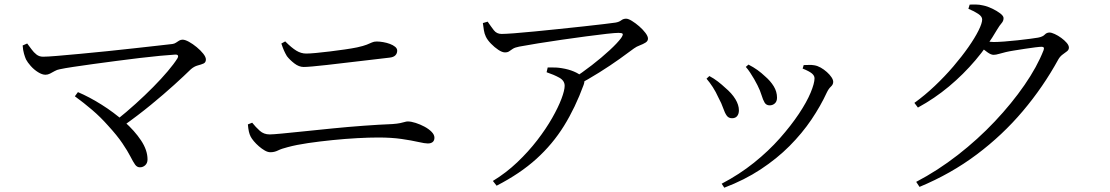

<svg xmlns="http://www.w3.org/2000/svg" viewBox="-20 -791 4970 860"><path d="M81.5 -587.3 101.8 -596.2Q111.1 -584.2 121.2 -570.2Q131.2 -556.3 143.5 -546.7Q155.8 -537 172.8 -537Q191.9 -537 236 -540.7Q280.1 -544.4 339.1 -549.9Q398 -555.3 461.8 -561.9Q525.6 -568.5 584.7 -575.1Q643.8 -581.7 688.7 -586.7Q733.5 -591.7 752 -593.9Q761.3 -595.1 768.3 -599.9Q775.3 -604.8 782.5 -609.1Q789.7 -613.3 797.5 -613.3Q809.1 -613.3 826.3 -603.8Q843.6 -594.3 861 -579.9Q878.5 -565.5 890.4 -550.5Q902.2 -535.5 902.2 -524.8Q902.2 -511.3 891.7 -506.5Q881.1 -501.8 865.6 -497.8Q850.2 -493.8 835.2 -481.1Q806.3 -452.7 760.1 -410.8Q713.8 -368.8 655.7 -321.2Q597.6 -273.6 531.7 -226.9L503.3 -254.6Q546 -288.6 587.7 -326.3Q629.5 -364 666.3 -401.3Q703.2 -438.6 731.2 -471.8Q759.2 -504.9 774.2 -528.8Q779.4 -537.4 777 -542.2Q774.6 -546.9 764.7 -546.5Q739.5 -545.1 697.5 -541.1Q655.6 -537.2 604.9 -531.1Q554.1 -525 500.7 -518Q447.3 -511 397.6 -504.2Q347.9 -497.4 308.4 -491.4Q268.9 -485.5 247.1 -480.7Q235.7 -478.8 224.8 -472.6Q213.8 -466.3 204 -461.3Q194.1 -456.2 183.6 -456.2Q168.9 -456.2 150.6 -467.6Q132.3 -479 117.8 -495.3Q103.3 -511.7 96.5 -524.8Q92.1 -534.5 87.5 -550.4Q82.9 -566.2 81.5 -587.3ZM329.1 -378.4Q380.1 -356.7 434.9 -322.3Q489.8 -287.8 536.4 -246.6Q583 -205.4 611.9 -161.8Q640.8 -118.3 640.8 -77Q640.8 -60.7 630.8 -51.2Q620.8 -41.6 606.6 -41.6Q593.6 -41.6 585 -53.8Q576.3 -66.1 564.1 -90.1Q551.9 -114.1 528.4 -148.9Q505 -183.8 463.2 -229.3Q430.3 -266.5 392.9 -298.5Q355.4 -330.6 315.3 -359.7Z M1726 -533Q1676.4 -527 1626.5 -521.3Q1576.5 -515.6 1529.7 -510Q1483 -504.4 1444.2 -500Q1405.4 -495.6 1378.4 -493.3Q1351.5 -491 1340.3 -491Q1319.1 -491 1298.4 -507Q1277.7 -523 1265.1 -539.5Q1257.6 -552 1252.1 -564.5Q1246.5 -577 1240.2 -596L1257.5 -605.6Q1285.9 -577.1 1307.3 -564.1Q1328.6 -551.1 1351.4 -551.1Q1367.3 -551.1 1395.8 -553.8Q1424.2 -556.5 1458 -560.6Q1491.8 -564.7 1524.1 -569.4Q1556.5 -574 1579.5 -578.8Q1608.8 -585.3 1622.9 -591Q1637 -596.8 1646.1 -600.9Q1655.1 -605.1 1667 -605.1Q1680.7 -605.1 1696.5 -602.3Q1712.3 -599.6 1726.5 -594.3Q1740.7 -589 1749.9 -581.4Q1759.1 -573.8 1759.1 -564.1Q1759.1 -551.8 1751.1 -543.4Q1743.1 -535 1726 -533ZM1090.3 -233.8 1109.6 -241.4Q1125.7 -221.2 1143.7 -205.1Q1161.7 -188.9 1187.9 -188.9Q1201.3 -188.9 1242.5 -192.8Q1283.8 -196.7 1343.1 -202.9Q1402.5 -209.1 1470.9 -215.9Q1539.3 -222.7 1608.7 -227.8Q1678.1 -232.9 1737.8 -235.3Q1759.5 -236.9 1772.3 -239.6Q1785 -242.2 1792.6 -244.6Q1800.3 -247 1806.1 -247Q1821.8 -247 1842 -240.4Q1862.2 -233.9 1881.3 -223.7Q1900.4 -213.5 1913.2 -200.5Q1925.9 -187.5 1925.9 -174.4Q1925.9 -161.3 1918 -154.8Q1910.2 -148.4 1896 -148.4Q1883.3 -148.4 1853.7 -155.1Q1824.1 -161.9 1779.1 -168.5Q1734.2 -175.1 1674.1 -175.1Q1633.4 -175.1 1580.1 -172.2Q1526.8 -169.3 1469.5 -163.5Q1412.2 -157.7 1359.8 -150.1Q1307.4 -142.4 1269 -132Q1240.8 -125 1225 -117Q1209.2 -109.1 1190.9 -109.1Q1179.6 -109.1 1166.2 -116.7Q1152.7 -124.4 1139.8 -135.6Q1127 -146.7 1117 -158.6Q1107.1 -170.5 1102.9 -178.8Q1097.6 -189 1094.8 -201.6Q1091.9 -214.1 1090.3 -233.8Z M2142.8 -687.7 2164.3 -694Q2179.6 -671.6 2192.2 -655.3Q2204.9 -639 2226.7 -639Q2242.6 -639 2282.1 -641.9Q2321.6 -644.8 2374.6 -650.1Q2427.5 -655.4 2484.4 -661.2Q2541.3 -667 2593.7 -672.8Q2646.1 -678.6 2684.4 -683.1Q2722.6 -687.6 2736.9 -689.8Q2752.5 -692.4 2762.3 -699.8Q2772.1 -707.3 2784.4 -707.3Q2794.3 -707.3 2810.4 -697.4Q2826.6 -687.5 2843.2 -673.1Q2859.8 -658.6 2871.1 -643.6Q2882.4 -628.5 2882.4 -618.2Q2882.4 -606.9 2871.3 -600.1Q2860.2 -593.2 2845.7 -587.8Q2831.1 -582.4 2819.7 -574.1Q2796.4 -556.3 2755.3 -527.1Q2714.3 -497.8 2664.5 -466.6Q2614.7 -435.5 2563.7 -408.1L2544 -437Q2587.3 -465.2 2631.1 -499.1Q2675 -533 2710.4 -565.8Q2745.8 -598.5 2762.3 -620.9Q2771.9 -635.4 2768.9 -639.6Q2765.9 -643.8 2750.3 -643.8Q2736.1 -643.8 2697 -639.5Q2657.9 -635.2 2605.4 -628.1Q2553 -621.1 2496.6 -613Q2440.2 -604.8 2389.6 -596.7Q2339 -588.6 2305.5 -582.2Q2286.5 -578.5 2277 -572.4Q2267.6 -566.2 2260.8 -561.3Q2254 -556.3 2241.7 -556.3Q2229.4 -556.3 2212.2 -567.7Q2195 -579.1 2179.3 -595.3Q2163.5 -611.5 2156.3 -626.6Q2149.7 -640.2 2147.4 -655.6Q2145.1 -671 2142.8 -687.7ZM2428.3 -467.4 2433.2 -488.8Q2454.5 -489.3 2469.1 -488.6Q2483.6 -487.8 2496.7 -485.5Q2526.9 -480.7 2550.4 -470.7Q2573.9 -460.8 2585.3 -449.2Q2594.2 -441 2596.8 -433.4Q2599.4 -425.9 2594.2 -410.9Q2557 -309.1 2506.1 -227Q2455.2 -145 2382.4 -79.2Q2309.7 -13.3 2204.4 40.8L2187.7 19.5Q2247.1 -16.7 2297.1 -64.3Q2347.1 -111.9 2386.4 -163Q2425.7 -214.1 2453.1 -262.2Q2480.5 -310.4 2494.9 -348.5Q2509.2 -386.6 2509.2 -406.6Q2509.2 -429.8 2485 -443.2Q2460.9 -456.5 2428.3 -467.4Z M3320.6 -491.3 3332.5 -501.7Q3355 -490.2 3372.8 -477.4Q3390.6 -464.6 3407.1 -448.9Q3430.9 -428.6 3445.7 -404.5Q3460.4 -380.4 3460.4 -353.4Q3460.4 -336.8 3450.7 -327.9Q3440.9 -319.1 3427.4 -319.1Q3412.3 -319.1 3404.8 -331.5Q3397.4 -343.9 3391.2 -364.5Q3385 -385.2 3372.8 -409.3Q3366.2 -422.7 3357.8 -437.1Q3349.4 -451.5 3340.2 -465.5Q3331 -479.6 3320.6 -491.3ZM3224.2 49.7 3212.5 31.9Q3291.9 -9.7 3357.4 -62.3Q3422.9 -114.9 3473.1 -171.7Q3523.3 -228.6 3558.3 -281.1Q3593.3 -333.6 3610.9 -375.8Q3628.4 -418 3628.4 -440.4Q3628.4 -452.2 3616.4 -462.2Q3604.4 -472.1 3575.1 -483.9L3579.9 -499.5Q3590.3 -499.5 3602.7 -500.1Q3615.2 -500.8 3627.4 -498.6Q3641.5 -496.4 3656.1 -488.2Q3670.6 -480 3683.6 -468.4Q3696.6 -456.8 3704.3 -445.2Q3712.1 -433.6 3712.1 -424.3Q3712.1 -412.3 3701.9 -403.1Q3691.7 -393.8 3683.5 -376.8Q3655.8 -316.5 3614.4 -255.2Q3572.9 -193.8 3516.5 -137.1Q3460 -80.4 3387.3 -32.5Q3314.5 15.5 3224.2 49.7ZM3144.6 -438.6 3157.4 -450.4Q3177.4 -439.9 3195.9 -425.6Q3214.3 -411.2 3227.3 -398.9Q3258.2 -373 3273.9 -346.9Q3289.7 -320.9 3289.7 -296.7Q3289.7 -281.2 3282 -271.3Q3274.3 -261.4 3258.8 -261.4Q3243.3 -261.4 3234.9 -273.4Q3226.4 -285.5 3219.3 -306.5Q3212.2 -327.6 3197.9 -354Q3186.4 -379.5 3172.9 -400.5Q3159.4 -421.4 3144.6 -438.6Z M4075.7 -330.2Q4122.3 -363.7 4167 -406.1Q4211.7 -448.4 4250 -493.2Q4288.2 -537.9 4317.4 -579.6Q4346.6 -621.3 4362.9 -654.1Q4379.3 -686.9 4379.3 -703.8Q4379.3 -717.2 4361.5 -729Q4343.8 -740.8 4317.6 -751.6L4323.4 -770.5Q4336.8 -770.8 4351.6 -770.7Q4366.4 -770.7 4383.3 -766.7Q4403 -762.8 4424.2 -752.5Q4445.5 -742.3 4460.3 -730.9Q4475.1 -719.5 4475.1 -710Q4475.1 -697 4466.2 -687.1Q4457.4 -677.3 4445.9 -658Q4404.1 -586 4349.6 -521.8Q4295.2 -457.6 4230.7 -403.8Q4166.3 -350 4091.5 -309.2ZM4083.8 23.6Q4180.3 -26.9 4270.3 -96.9Q4360.3 -166.9 4436.2 -247.4Q4512.1 -327.9 4568.8 -410Q4625.5 -492.1 4654.3 -566Q4660 -581.5 4646.1 -581.5Q4638.1 -581.5 4617.6 -579Q4597.1 -576.5 4571.3 -572.5Q4545.5 -568.5 4522.5 -564.8Q4499.4 -561.1 4485.6 -557.8Q4469.6 -554.2 4455.3 -549.8Q4440.9 -545.4 4430.2 -545.4Q4418.8 -545.4 4402.7 -557Q4386.7 -568.5 4368.6 -582.8L4383.9 -607.4Q4399.3 -605.4 4410.5 -604.1Q4421.7 -602.8 4431.1 -602.8Q4449 -602.8 4478.3 -605Q4507.6 -607.3 4538.6 -610.6Q4569.5 -613.9 4594.5 -617.3Q4619.5 -620.7 4629.5 -622.4Q4650.7 -626.4 4659.5 -635.9Q4668.3 -645.3 4681 -645.3Q4689.8 -645.3 4704.5 -638.5Q4719.3 -631.7 4733.6 -621.2Q4748 -610.7 4757.9 -599.2Q4767.8 -587.7 4767.8 -577.6Q4767.8 -567.9 4759.1 -561.2Q4750.3 -554.4 4739.5 -546.6Q4728.7 -538.7 4721 -525.9Q4652.9 -401.6 4561.5 -293.5Q4470.2 -185.4 4354.9 -99Q4239.7 -12.5 4098.7 46.1Z"/></svg>

Font: Noto Serif KR
Style: Regular
Weight: 200
Designer: Ryoko NISHIZUKA 西塚涼子 (kana & ideographs); Frank Grießhammer (Latin, Greek & Cyrillic); Wenlong ZHANG 张文龙 (bopomofo); San
Foundry: Adobe
Version: Version 2.001;hotconv 1.1.0;makeotfexe 2.6.0